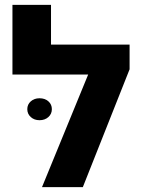

<svg xmlns="http://www.w3.org/2000/svg" viewBox="-20 -770 587 790"><path d="M31.2 0ZM513.2 -484.9 320.8 0H152.8L342.8 -463.4H31.2V-750H189.9V-586.4H513.2ZM92.3 -320.8Q92.3 -340.3 106.7 -353Q121.1 -365.7 142.6 -365.7Q165 -365.7 179.2 -353Q193.4 -340.3 193.4 -320.8Q193.4 -301.3 179 -288.3Q164.6 -275.4 142.6 -275.4Q121.1 -275.4 106.7 -288.3Q92.3 -301.3 92.3 -320.8Z"/></svg>

Font: Heebo ExtraBold
Style: Regular
Weight: 800
Designer: Oded Ezer
Foundry: Meir Sadan
Version: Version 2.001; ttfautohint (v1.5.14-ce02) -l 8 -r 50 -G 200 